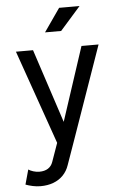

<svg xmlns="http://www.w3.org/2000/svg" viewBox="-62 -766 650 1033"><g transform="rotate(-5 263.0 -249.5)"><path d="M269.5 124.5 313.5 0 491.7 -507.8H399.4L268.6 -109.4L137.7 -507.8H45.4L223.6 0L188 100.6Q180.2 123 161.6 134.8Q143.1 146.5 114.7 146.5Q99.1 146.5 82.5 141.4Q65.9 136.2 56.2 129.4L34.2 209Q50.8 215.3 72.5 220Q94.2 224.6 114.7 224.6Q153.3 224.6 184.3 212.9Q215.3 201.2 237.1 178.7Q258.8 156.2 269.5 124.5ZM297.4 -597.7 407.7 -722.7H297.4L210.4 -597.7Z"/></g></svg>

Font: Giphurs SC
Style: Regular
Weight: 400
Version: Version 0.920